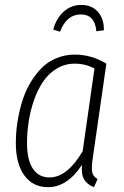

<svg xmlns="http://www.w3.org/2000/svg" viewBox="-20 -756 509 787"><path d="M226.1 -626 198.2 -634.8Q210.9 -681.6 241.5 -708.7Q272 -735.8 313 -735.8Q356.4 -735.8 381.6 -707.3Q406.7 -678.7 405.8 -631.8L375 -627.9Q369.1 -696.8 311 -696.8Q252.9 -696.8 226.1 -626ZM287.1 -532.2Q354.5 -532.2 416 -495.1L360.8 -111.8Q354.5 -72.8 357.4 -53Q360.4 -33.2 379.9 -22L365.2 11.2Q337.4 0.5 325 -20.3Q312.5 -41 315.9 -80.1Q255.9 11.2 176.8 11.2Q114.7 11.2 79.8 -36.9Q44.9 -85 44.9 -169.9Q44.9 -210.9 51 -252.2Q57.1 -293.5 69.1 -334.5Q81.1 -375.5 101.1 -410.9Q121.1 -446.3 147 -473.6Q172.9 -501 209 -516.6Q245.1 -532.2 287.1 -532.2ZM286.1 -495.1Q246.1 -495.1 212.6 -474.9Q179.2 -454.6 157 -421.9Q134.8 -389.2 119.6 -346.2Q104.5 -303.2 97.7 -258.8Q90.8 -214.4 90.8 -169.9Q90.8 -101.1 114.5 -64.9Q138.2 -28.8 183.1 -28.8Q255.9 -28.8 318.8 -136.2L367.2 -475.1Q329.6 -495.1 286.1 -495.1Z"/></svg>

Font: Fira Sans Compressed ExtraLight
Style: Italic
Weight: 250
Width: 3
Italic angle: -8°
Designer: Carrois Corporate & Edenspiekermann AG
Foundry: Carrois Corporate GbR & Edenspiekermann AG
Version: Version 4.203;PS 004.203;hotconv 1.0.88;makeotf.lib2.5.64775